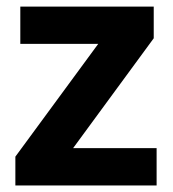

<svg xmlns="http://www.w3.org/2000/svg" viewBox="-20 -566 528 586"><path d="M458 0H26.9V-87.9L279.8 -432.1H42V-545.9H449.2V-449.2L203.1 -113.8H458Z"/></svg>

Font: OpenSans-Bold
Style: Bold
Weight: 700
Foundry: Ascender Corporation
Version: Version 1.10